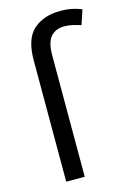

<svg xmlns="http://www.w3.org/2000/svg" viewBox="-117 -823 597 882"><g transform="rotate(-15 181.0 -382.5)"><path d="M261 -692Q220 -692 196.5 -666Q173 -640 173 -577V0H85V-577Q85 -680 133.5 -722.5Q182 -765 262 -765Q293 -765 318 -759.5Q343 -754 362 -746L339 -677Q323 -682 302 -687Q281 -692 261 -692Z"/></g></svg>

Font: TSCustom
Style: Regular
Weight: 400
Designer: Monotype Design Team
Foundry: Monotype Imaging Inc.
Version: Version 2.004; ttfautohint (v1.8.3) -l 8 -r 50 -G 200 -x 14 